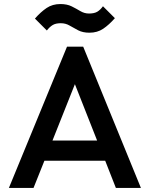

<svg xmlns="http://www.w3.org/2000/svg" viewBox="-20 -931 742 951"><path d="M24 0 312 -700H392L678 0H554L501 -135H200L146 0ZM240 -235H461L351 -514ZM423 -769Q390 -769 367 -781Q344 -793 324.5 -804.5Q305 -816 281 -816Q256 -816 241 -807Q226 -798 212 -780L153 -839Q182 -872 211 -891.5Q240 -911 279 -911Q312 -911 335 -899.5Q358 -888 378 -876Q398 -864 421 -864Q447 -864 462 -873Q477 -882 490 -900L549 -841Q520 -808 491 -788.5Q462 -769 423 -769Z"/></svg>

Font: Outfit Medium
Style: Regular
Weight: 500
Designer: Rodrigo Fuenzalida
Foundry: fragTYPE
Version: Version 1.100; ttfautohint (v1.8.4.7-5d5b);gftools[0.9.27]